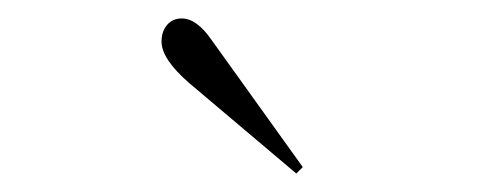

<svg xmlns="http://www.w3.org/2000/svg" viewBox="-20 -774 540 208"><path d="M301 -586 185 -684Q155 -710 155 -729Q155 -740 161 -747Q167 -754 177 -754Q193 -754 209 -731L308 -593Z"/></svg>

Font: Display Extralight
Style: Regular
Weight: 200
Designer: Latin by Veronika Burian and Jose Scaglione. Greek by Irene Vlachou. Cyrillic by Vera Evstafieva.
Foundry: TypeTogether
Version: Version 3.002